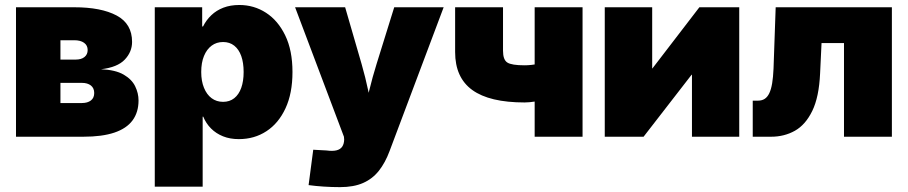

<svg xmlns="http://www.w3.org/2000/svg" viewBox="-20 -559 3712 785"><path d="M45.4 0V-529.3H283.7Q393.6 -529.3 456.8 -495.6Q520 -461.9 520 -387.7Q520 -346.7 490 -315.2Q460 -283.7 393.1 -275.9Q451.7 -273.4 485.1 -254.2Q518.6 -234.9 532.5 -206.5Q546.4 -178.2 546.4 -148.4Q546.4 -100.1 522 -66.9Q497.6 -33.7 447.5 -16.8Q397.5 0 320.8 0ZM227.1 -137.7H314.5Q337.9 -137.7 351.6 -148.2Q365.2 -158.7 365.2 -178.7Q365.2 -198.7 351.6 -209.5Q337.9 -220.2 314.5 -220.2H227.1ZM227.1 -315.4H289.6Q312.5 -315.4 325.4 -325.9Q338.4 -336.4 338.4 -354.5Q338.4 -373.5 323.7 -384Q309.1 -394.5 283.7 -394.5H227.1Z M612.8 204.1V-529.3H806.6V-450.7H810.1Q823.2 -477.1 844 -496.8Q864.7 -516.6 893.3 -527.6Q921.9 -538.6 958.5 -538.6Q1018.6 -538.6 1067.6 -506.8Q1116.7 -475.1 1146.2 -414.1Q1175.8 -353 1175.8 -264.6Q1175.8 -177.2 1147.2 -116Q1118.7 -54.7 1069.3 -22.5Q1020 9.8 956.5 9.8Q920.4 9.8 891.8 -1.7Q863.3 -13.2 842.8 -33.7Q822.3 -54.2 811 -82H808.6V204.1ZM892.1 -142.6Q918.9 -142.6 937.7 -157.5Q956.5 -172.4 966.3 -199.7Q976.1 -227.1 976.1 -264.6Q976.1 -302.7 966.3 -330.1Q956.5 -357.4 937.7 -372.3Q918.9 -387.2 892.1 -387.2Q865.2 -387.2 845.2 -372.3Q825.2 -357.4 814 -330.1Q802.7 -302.7 802.7 -264.6Q802.7 -227.5 814 -200Q825.2 -172.4 845.2 -157.5Q865.2 -142.6 892.1 -142.6Z M1241.7 197.8 1260.7 53.2 1315.4 56.2Q1339.8 59.6 1355.7 55.7Q1371.6 51.8 1379.2 40.5Q1386.7 29.3 1387.2 11.7L1386.2 0L1186.5 -529.3H1391.1L1458.5 -296.9Q1474.1 -242.7 1485.6 -188Q1497.1 -133.3 1510.3 -73.7H1463.4Q1476.1 -133.3 1489.5 -188.5Q1502.9 -243.7 1519.5 -296.9L1591.8 -529.3H1793.9L1572.8 58.6Q1555.2 106 1529.3 138.9Q1503.4 171.9 1464.8 189Q1426.3 206.1 1370.1 206.1Q1336.9 206.1 1303.5 203.9Q1270 201.7 1241.7 197.8Z M2125 -140.1Q1981.4 -140.1 1911.1 -190.9Q1840.8 -241.7 1840.8 -346.2V-529.3H2036.6V-351.6Q2036.6 -314.9 2054 -303.5Q2071.3 -292 2125 -292Q2150.9 -292 2182.1 -298.3Q2213.4 -304.7 2253.9 -318.4V-166.5Q2245.1 -161.1 2221.2 -154.8Q2197.3 -148.4 2170.4 -144.3Q2143.6 -140.1 2125 -140.1ZM2166 0V-529.3H2361.8V0Z M3002.4 0H2809.1V-253.4H2807.6L2611.3 0H2452.6V-529.3H2646.5V-279.3H2647.5L2839.4 -529.3H3002.4Z M3057.6 0V-147.5H3079.1Q3095.2 -147.5 3106.4 -154.8Q3117.7 -162.1 3125.2 -177.7Q3132.8 -193.4 3137 -218.5Q3141.1 -243.7 3142.6 -278.3L3151.4 -529.3H3626.5V0H3430.7V-382.8H3338.9L3333 -258.8Q3328.6 -162.1 3301 -105.5Q3273.4 -48.8 3230 -24.4Q3186.5 0 3132.8 0Z"/></svg>

Font: Inter 24pt Black
Style: Regular
Weight: 900
Designer: Rasmus Andersson
Foundry: rsms
Version: Version 4.001;git-66647c0bb